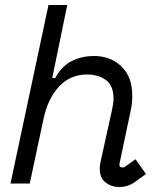

<svg xmlns="http://www.w3.org/2000/svg" viewBox="-20 -734 652 768"><path d="M457 14Q426 14 402.5 -4Q379 -22 379 -60Q379 -71 382 -86L428 -294Q431 -308 432.5 -319Q434 -330 434 -340Q434 -392 403.5 -414Q373 -436 328 -436Q261 -436 216 -387.5Q171 -339 154 -258L99 0H22L174 -714H249L189 -422H201Q226 -469 266.5 -489.5Q307 -510 356 -510Q422 -510 465.5 -468.5Q509 -427 509 -352Q509 -337 507.5 -321Q506 -305 502 -288L458 -79Q455 -64 471 -64Q477 -64 483 -69L522 -97L564 -38L518 -5Q491 14 457 14Z"/></svg>

Font: Space Mono
Style: Italic
Weight: 400
Italic angle: -12°
Monospace: yes
Designer: Colophon Foundry + Benjamin Critton
Foundry: Colophon Foundry & Benjamin Critton
Version: Version 1.003; ttfautohint (v1.8.4.7-5d5b)